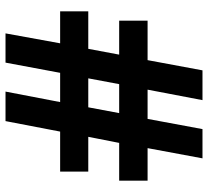

<svg xmlns="http://www.w3.org/2000/svg" viewBox="-49 -705 754 696"><g transform="rotate(90 328.0 -357.0)"><path d="M498 -412H635V-515H517L554 -714H448L411 -515H305L343 -714H235L198 -515H55V-412H178L157 -300H21V-198H137L101 0H207L244 -198H350L312 0H419L457 -198H602V-300H476ZM264 -300 285 -412H390L369 -300Z"/></g></svg>

Font: Noto Sans Canadian Aboriginal
Style: Bold
Weight: 700
Designer: Monotype Design Team, Typotheque's Kevin King
Foundry: Monotype Imaging Inc.
Version: Version 2.004